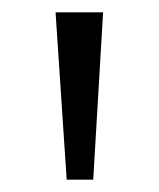

<svg xmlns="http://www.w3.org/2000/svg" viewBox="-20 -725 257 311"><path d="M88 -434 70 -705H147L131 -434Z"/></svg>

Font: Nunito Sans 10pt Light
Style: Regular
Weight: 300
Designer: Vernon Adams
Foundry: Vernon Adams
Version: Version 3.101;gftools[0.9.27]